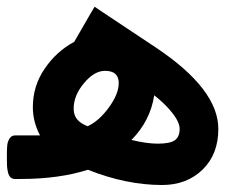

<svg xmlns="http://www.w3.org/2000/svg" viewBox="-46 -522 681 560"><path d="M-2.4 -127H70.8Q49.8 -166.5 49.8 -209.5Q49.8 -271.5 84.5 -322Q119.1 -372.6 170.4 -399.9L179.7 -416L219.2 -484.4L230 -502.4L247.1 -490.7L408.7 -383.3Q590.8 -261.7 590.8 -146Q590.8 -71.8 544.7 -27.1Q498.5 17.6 426.8 17.6Q321.8 17.6 210.4 -26.9Q126 0 14.6 0H-2.4Q-10.3 0 -15.4 -4.9Q-20.5 -9.8 -22.7 -19.3Q-24.9 -28.8 -25.4 -36.4Q-25.9 -43.9 -25.9 -55.7V-72.3Q-25.9 -87.9 -24.9 -98.1Q-23.9 -108.4 -18.3 -117.7Q-12.7 -127 -2.4 -127ZM403.8 -244.1Q392.6 -169.9 337.4 -113.8Q382.3 -103 414.1 -103Q450.7 -103 464.4 -113.3Q478 -123.5 478 -146Q478 -157.2 470.7 -171.4Q463.4 -185.5 446.3 -204.8Q429.2 -224.1 403.8 -244.1ZM300.3 -279.8Q300.3 -315.4 260.3 -315.4Q229 -315.4 199 -279.5Q168.9 -243.7 168.9 -205.6Q168.9 -193.4 172.9 -184.1Q176.8 -174.8 185.8 -167.2Q194.8 -159.7 209.5 -153.8Q242.7 -168.9 271.5 -208.5Q300.3 -248 300.3 -279.8Z"/></svg>

Font: Samim FD-WOL
Style: Bold-FD-WOL
Weight: 700
Foundry: DejaVu fonts team - Redesigned by Saber Rastikerdar
Version: Version 4.0.5